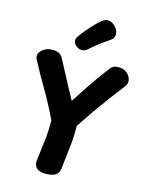

<svg xmlns="http://www.w3.org/2000/svg" viewBox="-152 -1147 952 1250"><g transform="rotate(15 324.0 -522.0)"><path d="M32.1 -693Q22.3 -711.6 31.6 -731.1Q40.9 -750.7 63.6 -764.3Q86.3 -778 115.6 -778Q149.3 -778 165.2 -767.4Q181 -756.9 189.3 -740.4Q201.8 -716.2 218 -685.8Q234.2 -655.4 251.1 -623.2Q268 -590.9 283.2 -562.7Q298.3 -534.6 309.4 -514.8Q320.6 -495 323.6 -489Q361.6 -548 391.1 -592.5Q420.6 -637 448.3 -675.7Q476 -714.3 506.1 -753.6Q516.4 -766.9 528.4 -773.4Q540.4 -780 561.3 -780Q596.2 -780 618.4 -761.8Q640.6 -743.7 646.2 -718.8Q651.9 -694 637 -674.1Q596.2 -621.8 557.3 -569.4Q518.4 -517.1 479.4 -461.4Q440.4 -405.7 397.4 -340Q398.4 -262 389.3 -186.6Q380.2 -111.1 373 -45Q370.4 -16.9 349.1 -1.9Q327.8 13.1 279.3 13.3Q237 13.6 219.2 -5.8Q201.4 -25.1 204 -51.4Q211.2 -118.1 220.3 -186.2Q229.4 -254.3 228.4 -331.3Q180.4 -432.3 129.9 -517.8Q79.3 -603.2 32.1 -693ZM300.1 -825.1Q280.7 -825.1 261.6 -840.6Q242.6 -856 242.6 -876.2Q242.6 -884.7 245.8 -891.7Q249.1 -898.8 253.8 -905.2Q269.4 -927.3 291.7 -953.9Q314 -980.4 336.6 -1003.7Q359.1 -1027 373.9 -1038.6Q384.4 -1047.1 395.3 -1051.9Q406.1 -1056.8 417 -1056.8Q433.7 -1056.8 450.7 -1045.1Q467.7 -1033.4 478.6 -1016.1Q489.6 -998.7 489.6 -980.4Q489.6 -957.4 470.9 -942.7Q456.1 -931.8 416.7 -904.3Q377.2 -876.8 338.1 -840.8Q320.9 -825.1 300.1 -825.1Z"/></g></svg>

Font: Playpen Sans Deva
Style: Regular
Weight: 400
Designer: Pooja Saxena, Gunjan Panchal, Laura Meseguer, Veronika Burian, José Scaglione
Foundry: TypeTogether
Version: Version 2.000